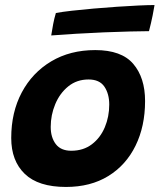

<svg xmlns="http://www.w3.org/2000/svg" viewBox="-20 -730 632 761"><path d="M241.5 11Q132 11 78.2 -40.8Q24.5 -92.5 24.5 -183Q24.5 -285 66.2 -363.5Q108 -442 183 -486.8Q258 -531.5 357.5 -531.5Q461.5 -531.5 508.2 -476.8Q555 -422 555 -329.5Q555 -229.5 517.2 -152.5Q479.5 -75.5 409.2 -32.2Q339 11 241.5 11ZM262.5 -132.5Q310.5 -132.5 344.2 -158.2Q378 -184 395.5 -225.8Q413 -267.5 413 -315.5Q413 -358 393.8 -386.5Q374.5 -415 331 -415Q284.5 -415 250.8 -387.8Q217 -360.5 199 -317.2Q181 -274 181 -227Q181 -185.5 201 -159Q221 -132.5 262.5 -132.5ZM570.5 -606.5Q542 -606.5 494.8 -605.2Q447.5 -604 392 -601.8Q336.5 -599.5 281.8 -596.2Q227 -593 183 -589.5Q186.5 -612.5 190.8 -634.8Q195 -657 201.5 -678.5Q225.5 -683 265 -687.5Q304.5 -692 350.8 -696Q397 -700 443.5 -703.2Q490 -706.5 529.2 -708.2Q568.5 -710 592.5 -710Q591 -698.5 585 -668.8Q579 -639 570.5 -606.5Z"/></svg>

Font: Grandstander
Style: Bold Italic
Weight: 700
Italic angle: -15°
Designer: Tyler Finck
Foundry: Etcetera Type Co
Version: Version 1.200; ttfautohint (v1.8.3)